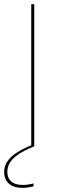

<svg xmlns="http://www.w3.org/2000/svg" viewBox="-24 -701 310 920"><path d="M140.1 0V-680.9H125.7V-4.6C55 24.1 -4.1 61.4 -4.1 123.1C-4.1 169 25.9 199.1 82.7 199.1C101.7 199.1 115 197.1 136.1 192L137.4 178C115.8 183.1 101.1 185.1 83.1 185.1C36.7 185.1 11.1 162 11.1 122.7C11.1 60.4 75.1 26.9 140.1 0Z"/></svg>

Font: Fira Sans Hair
Style: Regular
Weight: 100
Designer: bBox Type GmbH & Carrois Corporate GbR & Edenspiekermann AG
Foundry: bBox Type GmbH & Carrois Corporate GbR & Edenspiekermann AG
Version: Version 4.300;PS 004.300;hotconv 1.0.88;makeotf.lib2.5.64775